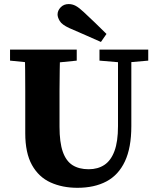

<svg xmlns="http://www.w3.org/2000/svg" viewBox="-20 -900 771 939"><path d="M358.5 18.5Q285.1 18.5 227.3 -7.7Q169.4 -33.9 136.4 -92.9Q103.5 -151.9 103.5 -248.5V-357.2Q103.5 -407 103.5 -456.8Q103.5 -506.5 103 -557.1Q102.5 -607.7 100.5 -657.3H274.1Q273.1 -608.7 272.1 -558.6Q271.1 -508.5 271.1 -458.3Q271.1 -408 271.1 -357.2V-280.3Q271.1 -203.8 287 -158.2Q302.9 -112.6 334.6 -92.4Q366.3 -72.3 413.7 -72.3Q458.7 -72.3 490.7 -93.7Q522.7 -115 539.9 -161.5Q557.1 -207.9 557.1 -283.1V-657.3H622.3V-283.2Q622.3 -177.5 590.9 -110.8Q559.6 -44.1 500.6 -12.8Q441.7 18.5 358.5 18.5ZM29.1 -603.5V-657.3H355.3V-603.5L206.6 -588.5H177.8ZM466.5 -603.5V-657.3H705V-603.5L602.1 -594.5H572.9ZM500.8 -734 473.6 -694.8Q436 -711.8 397.4 -728.5Q358.8 -745.1 319.3 -762.5Q282.8 -779.2 272.2 -797.3Q261.5 -815.4 261.5 -829.1Q261.5 -848.4 276.8 -864.3Q292 -880.1 315.8 -880.1Q333.8 -880.1 349.9 -871.6Q366 -863.1 389.9 -840.7Q417 -815.6 445.1 -788.5Q473.2 -761.5 500.8 -734Z"/></svg>

Font: Source Serif 4 Variable
Style: Regular
Weight: 400
Designer: Frank Grießhammer
Foundry: Adobe
Version: Version 4.005;hotconv 1.1.0;makeotfexe 2.6.0